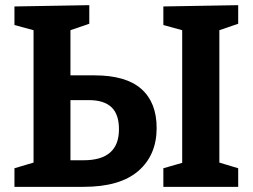

<svg xmlns="http://www.w3.org/2000/svg" viewBox="-20 -724 979 744"><path d="M346 -432Q468 -432 527.5 -379.5Q587 -327 587 -228Q587 -123 516 -61.5Q445 0 304 0H36V-72L110 -94V-607L36 -627V-699L326 -704V-632L253 -607V-432ZM903 -704V-632L830 -607V-94L903 -72V0H613V-72L686 -93V-607L613 -627V-699ZM304 -103Q441 -103 441 -223Q441 -281 412 -308.5Q383 -336 325 -336H253V-103Z"/></svg>

Font: Bitter Pro
Style: Bold
Weight: 700
Designer: Sol Matas, and Bitter project Authors
Foundry: Sol Matas
Version: Version 1.010